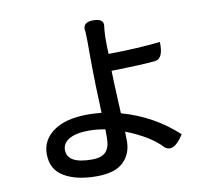

<svg xmlns="http://www.w3.org/2000/svg" viewBox="-89 -897 1178 1052"><g transform="rotate(-10 500.0 -370.5)"><path d="M219 -120Q219 -43 357 -43Q409 -43 433 -67Q457 -92 457 -143V-193Q411 -202 365 -202Q296 -202 257 -180Q219 -158 219 -120ZM549 -753Q541 -703 546 -597Q715 -599 834 -613Q838 -519 789 -514Q726 -507 546 -503Q546 -470 556 -265Q734 -215 864 -94Q804 0 757 -42Q694 -110 561 -162Q562 -142 562 -109Q562 -38 515 7Q469 52 366 52Q253 52 185 11Q117 -29 117 -116Q117 -193 184 -241Q251 -290 378 -290Q404 -290 452 -286Q445 -470 445 -511L444 -604Q444 -666 444 -685Q442 -763 441 -744Q434 -793 494 -793Q554 -793 549 -753Z"/></g></svg>

Font: Swei Half Moon CJK SC
Style: Medium
Weight: 500
Version: Version 2.071